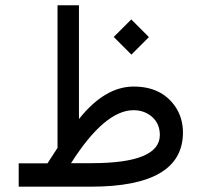

<svg xmlns="http://www.w3.org/2000/svg" viewBox="-20 -702 760 722"><path d="M276.9 -682.1H196.3V-146L158.7 -87.9H50.3V0H321.3C552.2 0 667.5 -67.9 668 -203.1C668 -240.7 658.2 -273.4 638.7 -301.8C604 -351.6 552.2 -376.5 482.4 -376.5C410.6 -376.5 341.8 -335.9 276.9 -254.4ZM474.1 -496.6 540 -562.5 473.6 -628.9 407.7 -563ZM247.1 -88.4C331.5 -221.2 410.2 -287.6 481.9 -287.6C510.3 -287.6 533.7 -278.8 552.7 -261.7C571.8 -244.6 581.1 -221.7 581.1 -193.8C580.6 -123.5 495.1 -88.4 324.2 -88.4Z"/></svg>

Font: Nahid
Style: Regular
Weight: 400
Foundry: DejaVu fonts team - Redesigned by Saber Rastikerdar
Version: Version 0.3.0